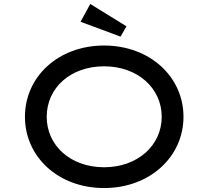

<svg xmlns="http://www.w3.org/2000/svg" viewBox="-20 -940 1052 970"><path d="M619 -807 436 -920 387 -830 589 -755ZM506 10C737 10 907 -148 907 -350C907 -552 737 -710 506 -710C274 -710 106 -552 106 -350C106 -148 274 10 506 10ZM506 -95C336 -95 216 -205 216 -350C216 -496 336 -605 506 -605C676 -605 797 -494 797 -350C797 -206 676 -95 506 -95Z"/></svg>

Font: Lexend Peta
Style: Regular
Weight: 400
Designer: Bonnie Shaver-Troup, Thomas Jockin
Foundry: Lexend
Version: Version 1.007